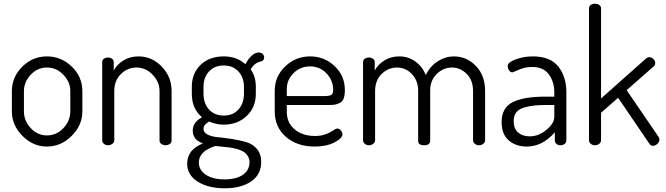

<svg xmlns="http://www.w3.org/2000/svg" viewBox="-20 -783 3588 1035"><path d="M424 -292V-183Q424 -108 366.5 -50.5Q309 7 233 7Q158 7 101 -50.5Q44 -108 44 -183V-292Q44 -368 100 -423.5Q156 -479 233 -479Q310 -479 367 -424Q424 -369 424 -292ZM359 -183V-292Q359 -341 321.5 -380Q284 -419 233 -419Q182 -419 145.5 -380Q109 -341 109 -292V-183Q109 -132 145.5 -92.5Q182 -53 233 -53Q285 -53 322 -92.5Q359 -132 359 -183Z M596 -292V-26Q596 -16 586 -8Q576 0 563 0Q549 0 540 -8Q531 -16 531 -26V-449Q531 -460 540 -466.5Q549 -473 563 -473Q575 -473 584 -466Q593 -459 593 -449V-403Q610 -435 645 -457Q680 -479 727 -479Q799 -479 852 -424Q905 -369 905 -292V-26Q905 -14 895 -7Q885 0 872 0Q860 0 850 -7Q840 -14 840 -26V-292Q840 -341 803 -380Q766 -419 715 -419Q668 -419 632 -384Q596 -349 596 -292Z M1185 -111Q1144 -111 1108 -128Q1077 -111 1077 -89Q1077 -68 1100 -57Q1123 -46 1157.5 -43Q1192 -40 1232.5 -33.5Q1273 -27 1307.5 -17Q1342 -7 1365 20Q1388 47 1388 90Q1388 158 1334 195Q1280 232 1192 232Q1102 232 1045.5 196Q989 160 989 99Q989 24 1074 -10Q1019 -29 1019 -79Q1019 -124 1069 -151Q1014 -197 1014 -277V-315Q1014 -388 1061.5 -433.5Q1109 -479 1186 -479Q1256 -479 1303 -437Q1318 -466 1337 -483Q1356 -500 1374 -500Q1388 -500 1396 -492Q1404 -484 1404 -474Q1404 -456 1387 -452Q1352 -445 1331 -409Q1359 -372 1359 -315V-277Q1359 -205 1310 -158Q1261 -111 1185 -111ZM1295 -277V-315Q1295 -365 1265.5 -397.5Q1236 -430 1186 -430Q1136 -430 1106.5 -397.5Q1077 -365 1077 -315V-278Q1077 -226 1106.5 -193Q1136 -160 1187 -160Q1236 -160 1265.5 -193Q1295 -226 1295 -277ZM1325 92Q1325 72 1315 57Q1305 42 1291.5 34Q1278 26 1256 20Q1234 14 1217.5 12Q1201 10 1176 7.5Q1151 5 1141 4Q1052 32 1052 93Q1052 134 1089.5 159Q1127 184 1191 184Q1254 184 1289.5 159Q1325 134 1325 92Z M1652 -479Q1728 -479 1783.5 -427Q1839 -375 1839 -297Q1839 -269 1832.5 -252Q1826 -235 1811.5 -228Q1797 -221 1785 -219Q1773 -217 1752 -217H1526V-180Q1526 -121 1568.5 -85.5Q1611 -50 1678 -50Q1712 -50 1737.5 -60Q1763 -70 1776.5 -80Q1790 -90 1798 -90Q1809 -90 1817.5 -79.5Q1826 -69 1826 -59Q1826 -38 1783 -15.5Q1740 7 1676 7Q1581 7 1521 -45.5Q1461 -98 1461 -183V-295Q1461 -370 1517 -424.5Q1573 -479 1652 -479ZM1526 -265H1726Q1756 -265 1766 -271.5Q1776 -278 1776 -299Q1776 -349 1740.5 -387Q1705 -425 1651 -425Q1599 -425 1562.5 -389Q1526 -353 1526 -303Z M2234 -25V-295Q2234 -348 2200.5 -383.5Q2167 -419 2120 -419Q2073 -419 2037.5 -384.5Q2002 -350 2002 -292V-26Q2002 -16 1992 -8Q1982 0 1969 0Q1956 0 1946.5 -8Q1937 -16 1937 -26V-449Q1937 -459 1946 -466Q1955 -473 1969 -473Q1982 -473 1991 -466Q2000 -459 2000 -449V-403Q2018 -436 2052.5 -457.5Q2087 -479 2133 -479Q2181 -479 2219 -451.5Q2257 -424 2275 -379Q2300 -428 2341 -453.5Q2382 -479 2427 -479Q2495 -479 2545 -428Q2595 -377 2595 -292V-26Q2595 -16 2585.5 -8Q2576 0 2562 0Q2549 0 2539.5 -8Q2530 -16 2530 -26V-292Q2530 -351 2495.5 -385Q2461 -419 2416 -419Q2370 -419 2334.5 -384.5Q2299 -350 2299 -296V-25Q2299 0 2266 0Q2234 0 2234 -25Z M2852 -479Q2946 -479 2989.5 -424.5Q3033 -370 3033 -286V-26Q3033 -15 3024 -7.5Q3015 0 3001 0Q2988 0 2979.5 -7.5Q2971 -15 2971 -26V-70Q2904 7 2820 7Q2760 7 2722 -26.5Q2684 -60 2684 -125Q2684 -202 2743.5 -232Q2803 -262 2917 -262H2968V-286Q2968 -341 2939 -381.5Q2910 -422 2850 -422Q2810 -422 2777.5 -407.5Q2745 -393 2743 -393Q2731 -393 2724 -404Q2717 -415 2717 -428Q2717 -447 2760 -463Q2803 -479 2852 -479ZM2968 -153V-217H2926Q2886 -217 2858.5 -214Q2831 -211 2804 -203Q2777 -195 2763 -177Q2749 -159 2749 -131Q2749 -89 2773 -68.5Q2797 -48 2836 -48Q2883 -48 2925.5 -83Q2968 -118 2968 -153Z M3505 -426 3358 -297 3531 -44Q3535 -36 3535 -30Q3535 -19 3524 -8Q3513 3 3500 3Q3488 3 3480 -9L3312 -256L3220 -175V-26Q3220 -16 3210.5 -8Q3201 0 3187 0Q3174 0 3164.5 -8Q3155 -16 3155 -26V-739Q3155 -749 3164 -756Q3173 -763 3187 -763Q3201 -763 3210.5 -756Q3220 -749 3220 -739V-252L3464 -469Q3474 -475 3479 -475Q3491 -475 3501.5 -465.5Q3512 -456 3512 -444Q3512 -432 3505 -426Z"/></svg>

Font: Dosis
Style: Book
Weight: 400
Designer: EdgarTolentino, PabloImpallari, IginoMarini
Foundry: EdgarTolentino, PabloImpallari, IginoMarini
Version: Version 1.007